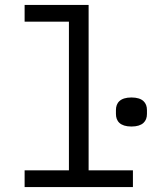

<svg xmlns="http://www.w3.org/2000/svg" viewBox="-20 -760 640 780"><path d="M80 0H520V-68H340V-740H80V-672H260V-68H80ZM514 -246C560 -246 577 -268 577 -297V-313C577 -342 560 -364 514 -364C468 -364 451 -342 451 -313V-297C451 -268 468 -246 514 -246Z"/></svg>

Font: IBM Plex Mono
Style: Regular
Weight: 400
Monospace: yes
Designer: Mike Abbink, Paul van der Laan, Pieter van Rosmalen
Foundry: Bold Monday
Version: Version 2.004